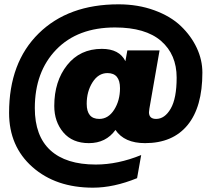

<svg xmlns="http://www.w3.org/2000/svg" viewBox="-20 -742 962 888"><path d="M391 -80Q315 -80 273 -129.5Q231 -179 231 -252Q231 -366 290.5 -441Q350 -516 451 -516Q532 -516 560 -459L569 -509H718L671 -240Q669 -228 669 -223Q669 -192 702 -192Q742 -192 769.5 -239.5Q797 -287 797 -383Q797 -490 725 -552.5Q653 -615 512 -615Q339 -615 240 -512.5Q141 -410 141 -242Q141 -113 213 -47Q285 19 423 19Q525 19 633 -25L614 82Q506 126 410 126Q238 126 130 30.5Q22 -65 22 -220Q22 -453 159 -587.5Q296 -722 528 -722Q618 -722 693.5 -694.5Q769 -667 816.5 -621.5Q864 -576 890 -520.5Q916 -465 916 -406Q916 -247 847.5 -163.5Q779 -80 651 -80Q555 -80 514 -141Q470 -80 391 -80ZM439 -192Q481 -192 508 -234.5Q535 -277 535 -334Q535 -404 477 -404Q435 -404 408 -361.5Q381 -319 381 -262Q381 -192 439 -192Z"/></svg>

Font: Creato Display Black
Style: Italic
Weight: 900
Italic angle: -10°
Version: Version 1.000